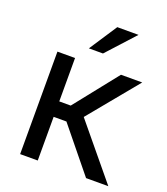

<svg xmlns="http://www.w3.org/2000/svg" viewBox="-136 -835 811 930"><g transform="rotate(20 270.0 -369.5)"><path d="M232.9 -225.1H167V0H76.2V-528.3H167V-304.7H226.1L403.8 -528.3H513.2L304.2 -274.4L530.8 0H416ZM308.1 -738.8H417.5L286.6 -595.2H213.9Z"/></g></svg>

Font: RobotoInd
Style: Regular
Weight: 400
Designer: Google
Version: Version 2.001101; 2014